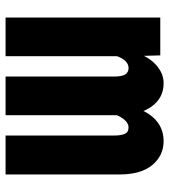

<svg xmlns="http://www.w3.org/2000/svg" viewBox="21 -629 608 690"><g transform="rotate(90 325.0 -284.0)"><path d="M467 0V-392Q467 -415 461 -428.5Q455 -442 438 -442Q416 -442 398.5 -409.5Q381 -377 370 -296L360 -371Q354 -462 390 -515Q426 -568 487 -568Q539 -568 573 -527.5Q607 -487 607 -409V0ZM43 0V-556H179L182 -453V0ZM255 0V-392Q255 -418 247.5 -430Q240 -442 225 -442Q199 -442 184 -406Q169 -370 158 -296L159 -377Q155 -435 172 -478Q189 -521 217.5 -544.5Q246 -568 279 -568Q332 -568 363 -524.5Q394 -481 394 -411V0Z"/></g></svg>

Font: Azeret Mono
Style: Bold
Weight: 700
Designer: Martin Vácha
Foundry: Displaay
Version: Version 1.002